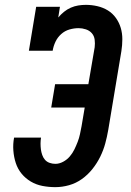

<svg xmlns="http://www.w3.org/2000/svg" viewBox="-20 -763 540 791"><path d="M208 8Q181 8 155 3Q129 -2 107 -15Q85 -28 69 -47.5Q53 -67 45 -91.5Q37 -116 35 -143Q33 -170 38 -196H149Q147 -184 147 -171.5Q147 -159 148.5 -147.5Q150 -136 154 -124.5Q158 -113 165.5 -104.5Q173 -96 184.5 -92Q196 -88 208 -88Q224 -88 240 -96.5Q256 -105 267.5 -118.5Q279 -132 286.5 -147.5Q294 -163 300 -178.5Q306 -194 309.5 -210.5Q313 -227 316 -243L329 -320H191L207 -416H344L370 -568Q372 -584 370 -599.5Q368 -615 358.5 -626Q349 -637 334 -642Q319 -647 304 -647Q285 -647 266 -641.5Q247 -636 232 -622.5Q217 -609 208.5 -591Q200 -573 197 -554H99L129 -735H227L220 -691Q231 -704 244 -714.5Q257 -725 272 -731.5Q287 -738 302.5 -740.5Q318 -743 334 -743Q358 -743 381.5 -737.5Q405 -732 424.5 -720Q444 -708 457.5 -689Q471 -670 477.5 -648Q484 -626 484 -601.5Q484 -577 480 -552L426 -228Q421 -199 413.5 -171.5Q406 -144 393 -117.5Q380 -91 361 -67Q342 -43 317.5 -25.5Q293 -8 264.5 0Q236 8 208 8Z"/></svg>

Font: Iosevka Slab
Style: Bold Italic
Weight: 700
Italic angle: -9°
Monospace: yes
Designer: Belleve Invis
Foundry: Belleve Invis
Version: Version 11.1.0; ttfautohint (v1.8.3)